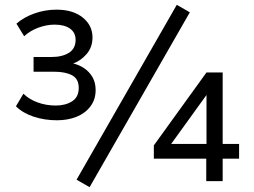

<svg xmlns="http://www.w3.org/2000/svg" viewBox="-20 -750 1053 795"><path d="M216 -252Q164 -252 119 -267Q74 -282 46 -310L77 -362Q100 -339 135.5 -326Q171 -313 211 -313Q251 -313 278.5 -330.5Q306 -348 306 -386Q306 -424 278 -438.5Q250 -453 205 -453H119V-514H193Q238 -514 265.5 -531.5Q293 -549 293 -585Q293 -615 270 -631.5Q247 -648 206 -648Q173 -648 139 -635.5Q105 -623 80 -600L48 -652Q79 -679 123 -694.5Q167 -710 214 -710Q282 -710 322.5 -677.5Q363 -645 363 -595Q363 -554 338 -525.5Q313 -497 280 -486V-488Q307 -482 328.5 -467.5Q350 -453 363 -430.5Q376 -408 376 -377Q376 -338 354.5 -309.5Q333 -281 297 -266.5Q261 -252 216 -252ZM351 25 297 -6 712 -730 766 -699ZM834 0V-93H617V-148L835 -450H902V-154H970V-93H902V0ZM835 -154V-365H841L675 -135L673 -154Z"/></svg>

Font: Nunito Sans 9pt
Style: Regular
Weight: 400
Version: Version 3.101;gftools[0.9.27]